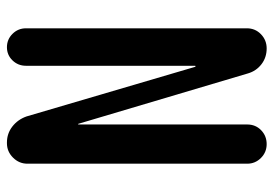

<svg xmlns="http://www.w3.org/2000/svg" viewBox="-135 -635 770 540"><g transform="rotate(-90 250.0 -365.0)"><path d="M59.6 -54.7V-672.9Q59.6 -696.3 76.7 -713.4Q93.8 -730.5 117.2 -730.5H119.1Q144.5 -730.5 164.1 -715.3Q183.6 -700.2 192.4 -675.8L332 -201.2Q332 -200.2 334 -200.2Q335 -200.2 335 -201.2V-676.8Q335 -699.2 350.1 -714.8Q365.2 -730.5 387.2 -730.5Q409.2 -730.5 424.8 -714.8Q440.4 -699.2 440.4 -676.8V-55.7Q440.4 -32.2 423.8 -16.1Q407.2 0 383.8 0Q358.4 0 339.4 -14.6Q320.3 -29.3 313.5 -52.7L171.9 -529.3Q171.9 -530.3 170.9 -530.3Q169.9 -530.3 169.9 -529.3V-54.7Q169.9 -31.2 153.8 -15.6Q137.7 0 114.7 0Q91.8 0 75.7 -16.1Q59.6 -32.2 59.6 -54.7Z"/></g></svg>

Font: Rounded Mgen+ 1mn medium
Style: Regular
Weight: 500
Designer: [Source Han Sans]
Ryoko NISHIZUKA  (kana & ideographs); Paul D. Hunt (Latin, Greek & Cyrillic); Wenlong ZHANG  (bopomofo
Version: Version 1.059.20150602